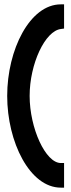

<svg xmlns="http://www.w3.org/2000/svg" viewBox="-20 -715 326 881"><path d="M259 146H274V33H259C189 33 116 -127 116 -275C116 -422 187 -574 260 -582L274 -584V-695H259C117 -695 13 -487 13 -275C13 -63 117 146 259 146Z"/></svg>

Font: Charger Pro
Style: BlkNar
Weight: 900
Designer: Jasper
Foundry: Cannot Into Space Fonts
Version: Version 1.09